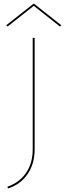

<svg xmlns="http://www.w3.org/2000/svg" viewBox="-20 -872 367 1086"><path d="M171 -852 327 -729 319 -722 171 -839 23 -722 15 -729ZM165 -28V-658H176V-28Q176 55 135.5 113.5Q95 172 25 194L22 184Q89 161 127 106.5Q165 52 165 -28Z"/></svg>

Font: EauTest Hairline
Style: Regular
Weight: 250
Designer: Christian Thalmann (Catharsis Fonts)
Version: Version 0.001;PS 000.001;hotconv 1.0.88;makeotf.lib2.5.64775